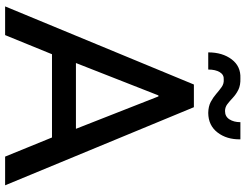

<svg xmlns="http://www.w3.org/2000/svg" viewBox="-122 -814 937 732"><g transform="rotate(90 346.0 -448.5)"><path d="M4.9 0 302.7 -719.7H389.2L687 0H577.6L492.7 -208L481 -246.1L348.1 -584.5H344.2L211.4 -246.1L199.2 -208L114.3 0ZM150.4 -178.7V-270H542V-178.7ZM180.2 -774.4Q180.2 -828.6 206.8 -863.8Q233.4 -898.9 278.8 -897Q305.2 -897.9 322.8 -889.2Q340.3 -880.4 353 -868.4Q365.7 -856.4 377.4 -847.4Q389.2 -838.4 403.8 -838.4Q424.8 -838.4 435.5 -855.2Q446.3 -872.1 446.3 -897H511.7Q512.7 -845.2 485.8 -810.1Q459 -774.9 411.1 -774.4Q386.2 -774.9 369.1 -783.9Q352.1 -793 338.6 -804.7Q325.2 -816.4 312.5 -825.4Q299.8 -834.5 284.2 -833.5Q265.6 -835 255.6 -818.4Q245.6 -801.8 245.6 -774.4Z"/></g></svg>

Font: Reddit Sans Medium
Style: Regular
Weight: 500
Designer: Stephen Hutchings
Foundry: Reddit
Version: Version 1.014